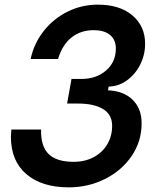

<svg xmlns="http://www.w3.org/2000/svg" viewBox="-20 -795 680 827"><path d="M27 -206Q27 -215 29 -237H157Q155 -166 189 -132Q223 -98 297 -98Q346 -98 383.5 -118Q421 -138 442 -173.5Q463 -209 463 -253Q463 -302 423.5 -325.5Q384 -349 316 -349H269L288 -455H331Q395 -455 437 -491.5Q479 -528 479 -586Q479 -623 454.5 -644Q430 -665 383 -665Q328 -665 288.5 -634Q249 -603 230 -541H112Q127 -610 169.5 -663Q212 -716 272.5 -745.5Q333 -775 401 -775Q496 -775 550.5 -728.5Q605 -682 605 -607Q605 -559 584 -517Q563 -475 527 -449Q491 -423 448 -422L445 -406Q513 -403 551.5 -365Q590 -327 590 -264Q590 -186 547 -123Q504 -60 432 -24Q360 12 276 12Q160 12 93.5 -45Q27 -102 27 -206Z"/></svg>

Font: Open Sauce Sans SemiBold Italic
Style: Regular
Weight: 600
Italic angle: -10°
Designer: Alfredo Marco Pradil
Foundry: Creative Sauce Fz LLC
Version: Version 1.477